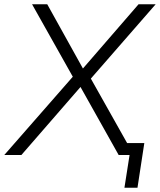

<svg xmlns="http://www.w3.org/2000/svg" viewBox="-37 -725 748 898"><path d="M545 153 569 0H525L534 -56H638L606 153ZM-17 0 313 -377 312 -351 113 -705H184L354 -399H346L611 -705H691L378 -346V-375L589 0H518L334 -328H348L63 0Z"/></svg>

Font: Nunito Sans 10pt Light
Style: Italic
Weight: 300
Italic angle: -9°
Designer: Vernon Adams
Foundry: Vernon Adams
Version: Version 3.101;gftools[0.9.27]